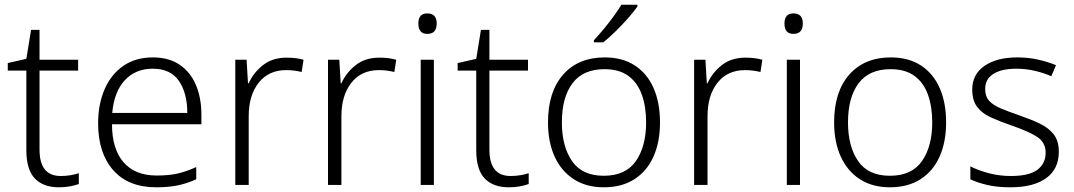

<svg xmlns="http://www.w3.org/2000/svg" viewBox="-20 -786 4566 816"><path d="M238 -38Q260 -38 280.5 -41.5Q301 -45 315 -50V-4Q299 2 277.5 6Q256 10 230 10Q164 10 128 -27.5Q92 -65 92 -148V-486H13V-518L92 -536L112 -659H148V-532H312V-486H148V-150Q148 -38 238 -38Z M630 -542Q698 -542 744 -510.5Q790 -479 813 -424Q836 -369 836 -298V-258H456Q456 -153 505 -96.5Q554 -40 646 -40Q696 -40 733 -48Q770 -56 814 -76V-24Q774 -6 735 2Q696 10 644 10Q525 10 461 -63Q397 -136 397 -262Q397 -343 424.5 -406.5Q452 -470 504 -506Q556 -542 630 -542ZM629 -494Q556 -494 510.5 -445Q465 -396 457 -306H776Q776 -390 740.5 -442Q705 -494 629 -494Z M1198 -541Q1240 -541 1270 -532L1262 -480Q1246 -484 1230 -486Q1214 -488 1196 -488Q1122 -488 1079.5 -434.5Q1037 -381 1037 -292V0H980V-532H1028L1034 -432H1037Q1057 -477 1097.5 -509Q1138 -541 1198 -541Z M1592 -541Q1634 -541 1664 -532L1656 -480Q1640 -484 1624 -486Q1608 -488 1590 -488Q1516 -488 1473.5 -434.5Q1431 -381 1431 -292V0H1374V-532H1422L1428 -432H1431Q1451 -477 1491.5 -509Q1532 -541 1592 -541Z M1796 -729Q1836 -729 1836 -686Q1836 -642 1796 -642Q1758 -642 1758 -686Q1758 -729 1796 -729ZM1824 -532V0H1768V-532Z M2150 -38Q2172 -38 2192.5 -41.5Q2213 -45 2227 -50V-4Q2211 2 2189.5 6Q2168 10 2142 10Q2076 10 2040 -27.5Q2004 -65 2004 -148V-486H1925V-518L2004 -536L2024 -659H2060V-532H2224V-486H2060V-150Q2060 -38 2150 -38Z M2785 -266Q2785 -183 2757.5 -121Q2730 -59 2676.5 -24.5Q2623 10 2546 10Q2472 10 2419 -24Q2366 -58 2337.5 -120Q2309 -182 2309 -266Q2309 -396 2373.5 -469Q2438 -542 2550 -542Q2626 -542 2678.5 -507.5Q2731 -473 2758 -411Q2785 -349 2785 -266ZM2368 -266Q2368 -164 2411 -101.5Q2454 -39 2546 -39Q2639 -39 2682.5 -101.5Q2726 -164 2726 -266Q2726 -332 2708 -383Q2690 -434 2651 -463Q2612 -492 2549 -492Q2458 -492 2413 -432Q2368 -372 2368 -266ZM2689 -766V-758Q2674 -737 2649.5 -709Q2625 -681 2597 -653.5Q2569 -626 2544 -606H2504V-615Q2522 -634 2544.5 -661Q2567 -688 2587.5 -716Q2608 -744 2621 -766Z M3148 -541Q3190 -541 3220 -532L3212 -480Q3196 -484 3180 -486Q3164 -488 3146 -488Q3072 -488 3029.5 -434.5Q2987 -381 2987 -292V0H2930V-532H2978L2984 -432H2987Q3007 -477 3047.5 -509Q3088 -541 3148 -541Z M3352 -729Q3392 -729 3392 -686Q3392 -642 3352 -642Q3314 -642 3314 -686Q3314 -729 3352 -729ZM3380 -532V0H3324V-532Z M4001 -266Q4001 -183 3973.5 -121Q3946 -59 3892.5 -24.5Q3839 10 3762 10Q3688 10 3635 -24Q3582 -58 3553.5 -120Q3525 -182 3525 -266Q3525 -396 3589.5 -469Q3654 -542 3766 -542Q3842 -542 3894.5 -507.5Q3947 -473 3974 -411Q4001 -349 4001 -266ZM3584 -266Q3584 -164 3627 -101.5Q3670 -39 3762 -39Q3855 -39 3898.5 -101.5Q3942 -164 3942 -266Q3942 -332 3924 -383Q3906 -434 3867 -463Q3828 -492 3765 -492Q3674 -492 3629 -432Q3584 -372 3584 -266Z M4480 -141Q4480 -68 4426.5 -29Q4373 10 4274 10Q4218 10 4175.5 0Q4133 -10 4104 -24V-79Q4139 -61 4184 -49.5Q4229 -38 4276 -38Q4354 -38 4389 -64.5Q4424 -91 4424 -137Q4424 -181 4387.5 -204.5Q4351 -228 4278 -253Q4229 -270 4191.5 -287Q4154 -304 4133 -331.5Q4112 -359 4112 -406Q4112 -470 4164 -506Q4216 -542 4303 -542Q4351 -542 4392.5 -532.5Q4434 -523 4468 -509L4448 -462Q4417 -476 4378 -485Q4339 -494 4300 -494Q4237 -494 4202 -472Q4167 -450 4167 -408Q4167 -376 4184 -357.5Q4201 -339 4233 -325.5Q4265 -312 4311 -296Q4358 -280 4396.5 -262Q4435 -244 4457.5 -216Q4480 -188 4480 -141Z"/></svg>

Font: BC Sans Light
Style: Regular
Weight: 300
Designer: Monotype Design Team
Foundry: Monotype Imaging Inc.
Version: Version 2.000;GOOG;noto-source:20170915:90ef993387c0